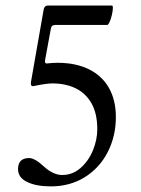

<svg xmlns="http://www.w3.org/2000/svg" viewBox="-20 -663 507 691"><path d="M44.9 -54.2Q44.9 -74.2 54.9 -84.2Q64.9 -94.2 85 -94.2Q94.7 -94.2 108.2 -86.7Q121.6 -79.1 137.7 -64Q171.4 -33.2 204.1 -33.2Q240.7 -33.2 269.5 -58.1Q298.3 -83 314.2 -121.3Q330.1 -159.7 330.1 -198.2Q330.1 -253.9 309.6 -290.5Q289.1 -327.1 252.7 -345Q216.3 -362.8 168 -362.8Q147.5 -362.8 105 -354Q104 -354 103 -353.5Q101.6 -353 97.7 -353Q92.8 -353 91.6 -358.4Q90.3 -363.8 91.8 -370.1L137.2 -628.9Q139.6 -643.1 152.8 -643.1H382.8Q386.2 -643.1 386.2 -634.8Q386.2 -624.5 382.8 -609.9Q379.4 -595.2 374.5 -584.2Q369.6 -573.2 366.2 -573.2H179.2Q172.4 -573.2 168.2 -570.1Q164.1 -566.9 163.1 -560.1L142.1 -445.8Q141.1 -440.4 142.8 -437.3Q144.5 -434.1 147.9 -434.6Q169.9 -437 187 -437Q253.4 -437 300.8 -413.3Q348.1 -389.6 372.6 -345.7Q397 -301.8 397 -242.2Q397 -172.9 367.7 -115.7Q338.4 -58.6 285.2 -25.4Q231.9 7.8 163.1 7.8Q110.4 7.8 77.6 -8.1Q44.9 -23.9 44.9 -54.2Z"/></svg>

Font: Junicode Two Beta VF
Style: Regular
Weight: 400
Designer: Peter S. Baker
Foundry: Briery Creek Software
Version: Version 1.031 beta; ttfautohint (v1.8.1.43-b0c9)